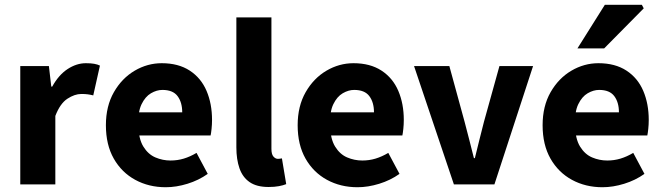

<svg xmlns="http://www.w3.org/2000/svg" viewBox="-20 -773 2777 805"><path d="M65 0V-496H185L195 -410H199Q226 -459 263.5 -483.5Q301 -508 340 -508Q361 -508 375 -505.5Q389 -503 399 -498L371 -373Q359 -376 348 -377.5Q337 -379 321 -379Q293 -379 262.5 -359Q232 -339 212 -287V0Z M675 12Q604 12 547 -19Q490 -50 457 -108Q424 -166 424 -248Q424 -328 457.5 -386.5Q491 -445 544.5 -476.5Q598 -508 658 -508Q728 -508 775.5 -477Q823 -446 846 -392Q869 -338 869 -270Q869 -251 867 -232.5Q865 -214 863 -205H539L537 -302H744Q744 -344 724.5 -370Q705 -396 661 -396Q637 -396 613 -382Q589 -368 573.5 -336Q558 -304 560 -248Q561 -191 581 -158.5Q601 -126 631.5 -113Q662 -100 695 -100Q724 -100 750.5 -108Q777 -116 804 -132L851 -44Q813 -17 766 -2.5Q719 12 675 12Z M1106 11Q1056 11 1026.5 -9.5Q997 -30 984 -67.5Q971 -105 971 -155V-700H1118V-149Q1118 -126 1126.5 -116.5Q1135 -107 1145 -107Q1149 -107 1152.5 -107.5Q1156 -108 1162 -109L1180 -1Q1168 4 1149.5 7.5Q1131 11 1106 11Z M1479 12Q1408 12 1351 -19Q1294 -50 1261 -108Q1228 -166 1228 -248Q1228 -328 1261.5 -386.5Q1295 -445 1348.5 -476.5Q1402 -508 1462 -508Q1532 -508 1579.5 -477Q1627 -446 1650 -392Q1673 -338 1673 -270Q1673 -251 1671 -232.5Q1669 -214 1667 -205H1343L1341 -302H1548Q1548 -344 1528.5 -370Q1509 -396 1465 -396Q1441 -396 1417 -382Q1393 -368 1377.5 -336Q1362 -304 1364 -248Q1365 -191 1385 -158.5Q1405 -126 1435.5 -113Q1466 -100 1499 -100Q1528 -100 1554.5 -108Q1581 -116 1608 -132L1655 -44Q1617 -17 1570 -2.5Q1523 12 1479 12Z M1883 0 1716 -496H1864L1928 -262Q1938 -225 1947.5 -187Q1957 -149 1967 -110H1971Q1980 -149 1990 -187Q2000 -225 2009 -262L2074 -496H2215L2053 0Z M2506 12Q2435 12 2378 -19Q2321 -50 2288 -108Q2255 -166 2255 -248Q2255 -328 2288.5 -386.5Q2322 -445 2375.5 -476.5Q2429 -508 2489 -508Q2559 -508 2606.5 -477Q2654 -446 2677 -392Q2700 -338 2700 -270Q2700 -251 2698 -232.5Q2696 -214 2694 -205H2370L2368 -302H2575Q2575 -344 2555.5 -370Q2536 -396 2492 -396Q2468 -396 2444 -382Q2420 -368 2404.5 -336Q2389 -304 2391 -248Q2392 -191 2412 -158.5Q2432 -126 2462.5 -113Q2493 -100 2526 -100Q2555 -100 2581.5 -108Q2608 -116 2635 -132L2682 -44Q2644 -17 2597 -2.5Q2550 12 2506 12ZM2401 -570 2516 -753H2671L2679 -738L2513 -570Z"/></svg>

Font: Mada
Style: Bold
Weight: 700
Designer: Khaled Hosny
Version: Version 1.5